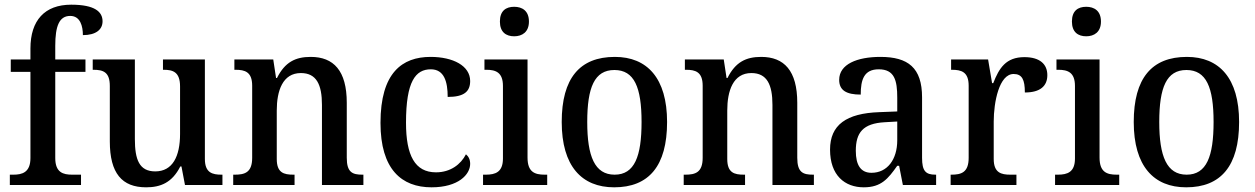

<svg xmlns="http://www.w3.org/2000/svg" viewBox="-20 -790 5360 820"><path d="M22 0H326V-44H288C250 -44 216 -53 216 -115V-483H345V-536H216V-594C216 -679 233 -722 280 -722C323 -722 334 -678 334 -640C390 -640 418 -664 418 -699C418 -739 386 -770 284 -770C171 -770 110 -703 110 -583V-536H26V-483H110V-115C110 -53 74 -44 37 -44H22Z M604 10C666 10 715 -10 750 -79H755L770 0H930V-44H926C887 -44 855 -52 855 -111V-536H676V-492H679C718 -492 749 -483 749 -421V-218C749 -122 717 -58 643 -58C575 -58 556 -108 556 -196V-536H376V-492H379C421 -492 449 -482 449 -423V-186C449 -50 501 10 604 10Z M976 0H1238V-44H1233C1192 -44 1162 -52 1162 -111V-318C1162 -402 1187 -478 1265 -478C1332 -478 1355 -428 1355 -342V0H1532V-44H1528C1486 -44 1461 -53 1461 -116V-351C1461 -488 1405 -547 1307 -547C1242 -547 1197 -525 1163 -457H1159L1147 -536H981V-492H986C1026 -492 1057 -483 1057 -424V-116C1057 -53 1025 -44 983 -44H976Z M1823 10C1938 10 1988 -45 1988 -90C1988 -109 1981 -122 1970 -131C1948 -88 1904 -54 1842 -54C1752 -54 1714 -126 1714 -266C1714 -443 1755 -494 1820 -494C1877 -494 1892 -441 1892 -376C1962 -376 1988 -399 1988 -444C1988 -509 1915 -547 1819 -547C1698 -547 1605 -480 1605 -265C1605 -67 1695 10 1823 10Z M2176 -635C2210 -635 2239 -653 2239 -698C2239 -744 2210 -761 2176 -761C2141 -761 2115 -744 2115 -698C2115 -653 2141 -635 2176 -635ZM2043 0H2317V-44H2306C2264 -44 2233 -55 2233 -117V-536H2049V-492H2057C2097 -492 2128 -481 2128 -423V-113C2128 -55 2096 -44 2055 -44H2043Z M2603 10C2751 10 2829 -81 2829 -269C2829 -456 2744 -547 2606 -547C2456 -547 2379 -456 2379 -269C2379 -81 2464 10 2603 10ZM2605 -44C2520 -44 2488 -122 2488 -269C2488 -417 2519 -491 2604 -491C2689 -491 2720 -417 2720 -269C2720 -122 2690 -44 2605 -44Z M2900 0H3162V-44H3157C3116 -44 3086 -52 3086 -111V-318C3086 -402 3111 -478 3189 -478C3256 -478 3279 -428 3279 -342V0H3456V-44H3452C3410 -44 3385 -53 3385 -116V-351C3385 -488 3329 -547 3231 -547C3166 -547 3121 -525 3087 -457H3083L3071 -536H2905V-492H2910C2950 -492 2981 -483 2981 -424V-116C2981 -53 2949 -44 2907 -44H2900Z M3669 10C3744 10 3773 -27 3812 -82H3820L3836 0H3978V-44H3975C3933 -44 3918 -60 3918 -116V-374C3918 -501 3858 -547 3740 -547C3641 -547 3564 -516 3564 -449C3564 -404 3595 -386 3656 -386C3656 -450 3670 -494 3733 -494C3800 -494 3812 -447 3812 -373V-314L3735 -311C3595 -306 3525 -257 3525 -151C3525 -41 3588 10 3669 10ZM3702 -52C3656 -52 3635 -85 3635 -146C3635 -223 3665 -263 3759 -268L3812 -271V-191C3812 -108 3769 -52 3702 -52Z M4040 0H4321V-44H4295C4256 -44 4224 -52 4224 -111V-271C4224 -353 4247 -474 4309 -474C4345 -474 4357 -450 4357 -395C4423 -395 4453 -423 4453 -469C4453 -516 4421 -546 4355 -546C4276 -546 4247 -499 4222 -435H4217L4200 -536H4042V-492H4045C4086 -492 4117 -483 4117 -424V-116C4117 -53 4085 -44 4043 -44H4040Z M4619 -635C4653 -635 4682 -653 4682 -698C4682 -744 4653 -761 4619 -761C4584 -761 4558 -744 4558 -698C4558 -653 4584 -635 4619 -635ZM4486 0H4760V-44H4749C4707 -44 4676 -55 4676 -117V-536H4492V-492H4500C4540 -492 4571 -481 4571 -423V-113C4571 -55 4539 -44 4498 -44H4486Z M5046 10C5194 10 5272 -81 5272 -269C5272 -456 5187 -547 5049 -547C4899 -547 4822 -456 4822 -269C4822 -81 4907 10 5046 10ZM5048 -44C4963 -44 4931 -122 4931 -269C4931 -417 4962 -491 5047 -491C5132 -491 5163 -417 5163 -269C5163 -122 5133 -44 5048 -44Z"/></svg>

Font: Noto Serif Ethiopic SemiCondensed Medium
Style: Regular
Weight: 500
Width: 4
Designer: Monotype Design Team
Foundry: Monotype Imaging Inc.
Version: Version 2.102